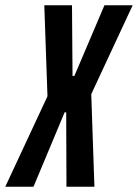

<svg xmlns="http://www.w3.org/2000/svg" viewBox="-61 -708 523 728"><path d="M-41 0 119 -343 107 -688H212L214 -420H221L335 -688H442L285 -351L297 0H191L190 -282H184L66 0Z"/></svg>

Font: Saira Ultra Condensed
Style: Bold Italic
Weight: 700
Width: 1
Italic angle: -12°
Designer: Hector Gatti with collaboration of the Omnibus-Type team
Foundry: Omnibus-Type
Version: Version 1.001; ttfautohint (v1.8)